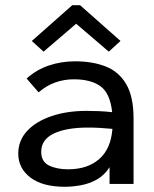

<svg xmlns="http://www.w3.org/2000/svg" viewBox="-20 -705 590 736"><path d="M228 11Q143 11 96.5 -24.5Q50 -60 50 -116Q50 -166 83.5 -202.5Q117 -239 176.5 -259.5Q236 -280 312 -280Q333 -280 358 -279Q383 -278 410 -275Q402 -348 365 -374.5Q328 -401 263 -401Q226 -401 192 -389Q158 -377 128 -351L82 -404Q120 -438 167.5 -454Q215 -470 268 -470Q334 -470 384.5 -450.5Q435 -431 463.5 -383Q492 -335 492 -250V0H400V-64Q380 -33 351.5 -17Q323 -1 290.5 5Q258 11 228 11ZM138 -123Q138 -85 168 -70.5Q198 -56 241 -56Q315 -56 360 -95Q405 -134 411 -211Q360 -216 317 -216Q234 -216 186 -193Q138 -170 138 -123ZM147 -507 102 -548 257 -685H287L442 -548L397 -507L272 -614Z"/></svg>

Font: Inconsolata SemiExpanded Medium
Style: Regular
Weight: 500
Width: 6
Monospace: yes
Designer: Raph Levien, Cyreal, Brenton Simpson
Foundry: Raph Levien, Cyreal, Google
Version: Version 3.001; ttfautohint (v1.8.2.53-6de2)